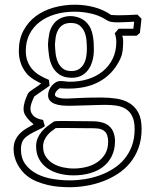

<svg xmlns="http://www.w3.org/2000/svg" viewBox="-20 -512 615 807"><path d="M210.4 29.3Q204.1 33.7 195.8 40Q187.5 46.4 179.7 55.7Q171.9 64.9 166.5 77.1Q161.1 89.4 161.1 104.5Q161.1 128.9 172.6 146.5Q184.1 164.1 202.4 175Q220.7 186 243.9 191.2Q267.1 196.3 290 196.3Q314.9 196.3 340.6 190.4Q366.2 184.6 387.2 170.9Q408.2 157.2 421.4 135.7Q434.6 114.3 434.6 82.5Q434.6 69.3 430.4 56.4Q426.3 43.5 414.6 36.1Q404.8 29.8 391.8 28.3Q378.9 26.9 366.2 26.9H350.1Q325.2 26.9 300.5 26.4Q275.9 25.9 251 25.9Q241.7 25.9 232.4 25.9Q223.1 25.9 213.9 26.4ZM215.3 -2.9Q224.6 -3.4 233.9 -3.4Q243.2 -3.4 252.4 -3.4Q278.3 -3.4 303.7 -2.9Q329.1 -2.4 355.5 -2.4Q366.7 -2.4 378.2 -2Q389.6 -1.5 400.9 0.7Q412.1 2.9 422.4 7.3Q432.6 11.7 440.9 20Q452.6 31.2 458 47.4Q463.4 63.5 463.4 80.1Q463.4 117.2 449.7 144.5Q436 171.9 412.6 189.7Q389.2 207.5 357.2 216.3Q325.2 225.1 288.6 225.1Q256.8 225.1 228.3 217.5Q199.7 210 178.2 194.6Q156.7 179.2 144.3 156.5Q131.8 133.8 131.8 103Q131.8 84 138.2 69.1Q144.5 54.2 154.8 41.7Q165 29.3 178.5 19Q191.9 8.8 206.1 -1ZM210.9 -326.2Q211.4 -310.1 213.4 -290.5Q215.3 -271 222.2 -253.7Q229 -236.3 242.7 -224.9Q256.3 -213.4 279.8 -213.4Q299.8 -213.4 312.5 -221.9Q325.2 -230.5 332.5 -243.9Q339.8 -257.3 342.5 -273.9Q345.2 -290.5 345.2 -306.6Q345.2 -323.2 343.5 -342.3Q341.8 -361.3 335 -377.7Q328.1 -394 314.7 -404.8Q301.3 -415.5 277.8 -415.5Q255.4 -415.5 242.4 -406.2Q229.5 -397 222.7 -383.1Q215.8 -369.1 213.6 -352.5Q211.4 -335.9 210.4 -321.3ZM181.6 -324.7Q182.6 -348.6 187.3 -371.6Q191.9 -394.5 207 -413.6Q219.7 -429.2 238 -436.8Q256.3 -444.3 275.4 -444.3Q295.9 -444.3 315.2 -436.5Q334.5 -428.7 347.7 -413.1Q356.9 -402.8 362.3 -389.2Q367.7 -375.5 370.4 -360.6Q373 -345.7 373.8 -331.1Q374.5 -316.4 374.5 -303.7Q374.5 -277.8 368.4 -256.1Q362.3 -234.4 350.6 -218.5Q338.9 -202.6 321.8 -193.8Q304.7 -185.1 282.2 -185.1Q249.5 -185.1 229.7 -198.7Q210 -212.4 199.7 -232.9Q189.5 -253.4 186 -278.1Q182.6 -302.7 181.6 -324.7ZM104 -126.5Q113.8 -133.8 119.1 -137.2Q124.5 -140.6 128.7 -143.6Q132.8 -146.5 138.2 -150.1Q143.6 -153.8 153.3 -161.1Q148.9 -163.1 140.9 -167.2Q132.8 -171.4 123.5 -177Q114.3 -182.6 105.2 -189.9Q96.2 -197.3 89.4 -206.1Q73.7 -226.6 66.4 -249.5Q59.1 -272.5 59.1 -297.4Q59.1 -346.7 78.6 -383.3Q98.1 -419.9 130.6 -444.1Q163.1 -468.3 205.8 -480.2Q248.5 -492.2 295.4 -492.2Q335.9 -492.2 375.2 -481.9Q414.6 -471.7 446.8 -449.2Q464.4 -447.8 481.4 -447.8Q500.5 -447.8 519.8 -448.7Q539.1 -449.7 557.6 -450.7Q566.4 -442.4 574.7 -433.6Q573.2 -418.5 571.5 -403.6Q569.8 -388.7 567.9 -373.5Q564.5 -370.6 561.3 -367.7Q558.1 -364.7 554.2 -361.8H493.7Q495.1 -357.9 496.3 -353Q497.6 -348.1 497.6 -335.9Q497.6 -317.4 495.4 -299.1Q493.2 -280.8 485.4 -264.2Q469.2 -230 446.3 -206.3Q423.3 -182.6 395.3 -167.7Q367.2 -152.8 335 -146.2Q302.7 -139.6 268.1 -139.6Q250 -139.6 231 -141.1Q220.7 -134.3 215.8 -127.2Q210.9 -120.1 210.9 -114.7Q210.9 -108.9 216.1 -105.7Q221.2 -102.5 229 -100.6Q236.8 -98.6 245.8 -98.1Q254.9 -97.7 262.7 -97.7Q272.5 -97.7 309.1 -99.9Q345.7 -102.1 405.8 -102.1Q439 -102.1 469.7 -97.4Q500.5 -92.8 523.9 -78.6Q547.4 -64.5 561.3 -38.8Q575.2 -13.2 575.2 29.3Q575.2 73.7 562.3 109.4Q549.3 145 526.9 172.4Q504.4 199.7 474.6 219Q444.8 238.3 411.1 250.7Q377.4 263.2 341.8 269Q306.2 274.9 272.5 274.9Q251.5 274.9 227.8 272.9Q204.1 271 180.4 265.4Q156.7 259.8 134 250.5Q111.3 241.2 92.8 226.6Q81.1 217.3 70.8 204.6Q60.5 191.9 53 177.5Q45.4 163.1 41.3 147.2Q37.1 131.3 37.1 115.2Q37.1 93.3 44.2 77.6Q51.3 62 63 49.8Q74.7 37.6 89.8 28.6Q105 19.5 121.1 10.7Q121.1 9.8 114.5 4.4Q107.9 -1 100.1 -9.3Q92.3 -17.6 85.7 -28.8Q79.1 -40 79.1 -53.2Q79.1 -68.8 84.2 -85.4Q89.4 -102.1 97.7 -119.1ZM124 -106.4Q117.7 -93.3 112.8 -80.1Q107.9 -66.9 107.9 -54.7Q107.9 -39.6 119.4 -26.4Q130.9 -13.2 161.1 -7.8Q163.1 -1 164.8 5.1Q166.5 11.2 168.5 18.1Q163.1 23.4 149.2 29.8Q135.3 36.1 119.9 44.2Q104.5 52.2 90.8 62.7Q77.1 73.2 72.3 87.4Q67.9 100.6 67.9 114.3Q67.9 153.3 86.9 178.7Q106 204.1 135.7 219.2Q165.5 234.4 201.9 240.2Q238.3 246.1 273.4 246.1Q304.7 246.1 336.9 241Q369.1 235.8 399.4 224.9Q429.7 213.9 456.3 197Q482.9 180.2 502.9 156.2Q522.9 132.3 534.4 101.1Q545.9 69.8 545.9 30.8Q545.9 -2.4 536.1 -22.5Q526.4 -42.5 509.5 -53.5Q492.7 -64.5 470.2 -67.9Q447.8 -71.3 422.4 -71.3Q417.5 -71.3 405.8 -71Q394 -70.8 378.7 -70.3Q363.3 -69.8 346.2 -69.3Q329.1 -68.8 313.7 -68.4Q298.3 -67.9 286.4 -67.6Q274.4 -67.4 269.5 -67.4Q255.4 -67.4 240 -68.8Q224.6 -70.3 211.7 -75Q198.7 -79.6 190.4 -88.4Q182.1 -97.2 182.1 -111.8Q182.1 -122.6 186.5 -133.3Q190.9 -144 198 -152.3Q205.1 -160.6 214.4 -166Q223.6 -171.4 233.9 -171.4Q244.1 -171.4 254.4 -169.9Q264.6 -168.5 273.9 -168.5Q314 -168.5 349.4 -179.4Q384.8 -190.4 411.4 -211.9Q438 -233.4 453.4 -264.6Q468.8 -295.9 468.8 -335.9Q468.8 -354 462.4 -372.1L478.5 -391.1H540.5Q541.5 -398.4 542.2 -406Q543 -413.6 543.9 -420.9Q530.3 -420.4 512 -419.2Q493.7 -418 476.1 -418Q458 -418 446.5 -420.2Q435.1 -422.4 422.4 -431.2Q395.5 -447.8 361.6 -455.3Q327.6 -462.9 293.5 -462.9Q249 -462.9 211.4 -451.7Q173.8 -440.4 146.5 -419.4Q119.1 -398.4 103.8 -367.9Q88.4 -337.4 88.4 -298.8Q88.4 -272.5 96.4 -252.7Q104.5 -232.9 117.9 -218.5Q131.3 -204.1 148.9 -194.1Q166.5 -184.1 185.5 -176.3Q186.5 -169.9 187 -164.1Q187.5 -158.2 188.5 -151.9Q180.2 -145.5 173.1 -140.6Q166 -135.7 159.2 -131.1Q152.3 -126.5 145.3 -121.6Q138.2 -116.7 129.4 -110.4Z"/></svg>

Font: XB Kayhan Pook
Style: Regular
Weight: 700
Designer: Behnam
Foundry: Irmug
Version: Version 7.300 2009